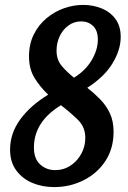

<svg xmlns="http://www.w3.org/2000/svg" viewBox="-20 -750 520 781"><path d="M318 -730Q358 -730 393 -716Q428 -702 449.5 -673Q471 -644 471 -600Q471 -547 437.5 -492Q404 -437 335 -393Q363 -371 387.5 -346Q412 -321 427 -289Q442 -257 442 -214Q442 -146 409 -95.5Q376 -45 320.5 -17Q265 11 200 11Q152 11 111.5 -6Q71 -23 46 -57Q21 -91 21 -141Q21 -208 62.5 -264.5Q104 -321 176 -365Q144 -395 121 -432Q98 -469 98 -520Q98 -571 117.5 -610Q137 -649 169.5 -676Q202 -703 240.5 -716.5Q279 -730 318 -730ZM210 -544Q210 -507 231 -482Q252 -457 281 -434Q327 -462 352.5 -504.5Q378 -547 378 -589Q378 -626 358.5 -644.5Q339 -663 310 -663Q281 -663 258 -646Q235 -629 222.5 -602Q210 -575 210 -544ZM118 -150Q118 -104 143.5 -81Q169 -58 204 -58Q239 -58 267 -76.5Q295 -95 311 -125Q327 -155 327 -189Q327 -233 297 -262.5Q267 -292 228 -322Q118 -255 118 -150Z"/></svg>

Font: Rosario SemiBold
Style: Italic
Weight: 600
Italic angle: -8.05°
Designer: Hector Gatti
Foundry: Omnibus Type
Version: Version 1.101; ttfautohint (v1.8.1.43-b0c9)